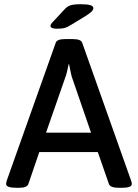

<svg xmlns="http://www.w3.org/2000/svg" viewBox="-20 -887 653 909"><path d="M9 -16Q9 -22 12 -32L244 -685Q250 -702 289 -702H324Q363 -702 369 -685L601 -31Q604 -22 604 -16Q604 2 559 2H541Q503 2 496 -15L443 -167H166L114 -15Q107 2 72 2H57Q9 2 9 -16ZM411 -259 320 -523Q316 -537 312.5 -556Q309 -575 307 -583H305Q297 -541 290 -523L198 -259ZM219 -764Q219 -772 231 -784L285 -842Q298 -857 314 -862Q330 -867 363 -867Q422 -867 422 -849Q422 -841 414.5 -833Q407 -825 385 -811L321 -772Q301 -759 287 -755Q273 -751 248 -751Q235 -751 227 -754.5Q219 -758 219 -764Z"/></svg>

Font: Asap-Medium
Style: Regular
Weight: 500
Designer: Pablo Cosgaya
Foundry: Omnibus-Type
Version: Version 2.000; ttfautohint (v1.8)